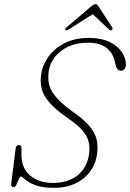

<svg xmlns="http://www.w3.org/2000/svg" viewBox="-20 -892 624 922"><path d="M241 10Q194.5 10 165.2 1.8Q136 -6.5 119 -17.2Q102 -28 93.5 -36.2Q85 -44.5 80.5 -44.5Q76 -44.5 70.5 -31.8Q65 -19 59.2 -6.2Q53.5 6.5 47.5 6.5Q30.5 6.5 34 -11L55 -178Q57.5 -195.5 70.5 -195.5Q84 -195.5 83.5 -177.5L83 -152.5Q82 -85.5 124.5 -49.5Q167 -13.5 234.5 -13.5Q305 -13.5 350.8 -48.8Q396.5 -84 407 -147.5Q416 -198.5 394.8 -238.8Q373.5 -279 304.5 -325.5Q232.5 -375 200.5 -421.5Q168.5 -468 177.5 -532.5Q183 -577 211.2 -617.8Q239.5 -658.5 289 -684.2Q338.5 -710 408 -710Q464.5 -710 504 -691.5Q543.5 -673 564 -643.5Q584.5 -614 584.5 -581.5Q584.5 -569 578 -560.8Q571.5 -552.5 563 -552.5Q551.5 -552.5 545.5 -559Q539.5 -565.5 537 -573.5L531.5 -596.5Q509.5 -687 402.5 -687Q348 -687 307.5 -668Q267 -649 243 -618Q219 -587 214 -549.5Q205 -491.5 232.2 -448.5Q259.5 -405.5 328 -356.5Q378 -322 405.5 -291.2Q433 -260.5 442.2 -228.8Q451.5 -197 447 -159Q438.5 -82 381.8 -36Q325 10 241 10ZM516 -747.5Q510 -744 503.5 -750L425.5 -824L309 -750Q299 -744 295 -747.5Q289.5 -752 299 -760L416.5 -860Q430 -872 438.5 -872Q447 -872 454 -860L519 -760Q523.5 -752 516 -747.5Z"/></svg>

Font: Fraunces 9pt S050 Thin
Style: Italic
Weight: 100
Italic angle: -16°
Version: Version 1.000; ttfautohint (v1.8.3)